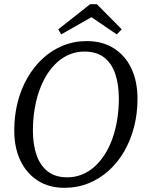

<svg xmlns="http://www.w3.org/2000/svg" viewBox="-20 -881 700 916"><path d="M287 15Q215 15 161.5 -18.5Q108 -52 78 -113.5Q48 -175 48 -259Q48 -329 64 -392.5Q80 -456 110.5 -509Q141 -562 183.5 -601.5Q226 -641 279.5 -663Q333 -685 394 -685Q468 -685 522.5 -651Q577 -617 606.5 -555Q636 -493 636 -409Q636 -340 620 -277Q604 -214 573.5 -160.5Q543 -107 500 -68Q457 -29 403.5 -7Q350 15 287 15ZM301 -35Q338 -35 370.5 -48Q403 -61 430 -85Q457 -109 479 -143Q501 -177 516 -219Q531 -261 539 -309.5Q547 -358 547 -411Q547 -479 529.5 -529.5Q512 -580 476 -607.5Q440 -635 382 -635Q346 -635 313.5 -622Q281 -609 253.5 -584.5Q226 -560 204.5 -526Q183 -492 168 -450Q153 -408 145 -359.5Q137 -311 137 -257Q137 -191 154.5 -141Q172 -91 208 -63Q244 -35 301 -35ZM442 -861 561 -741 537 -717 378 -825H462L272 -717L258 -741L410 -861Z"/></svg>

Font: Source Serif 4
Style: Italic
Weight: 400
Italic angle: -12°
Designer: Frank Grießhammer
Foundry: Adobe Systems Incorporated
Version: Version 4.004;hotconv 1.0.116;makeotfexe 2.5.65601